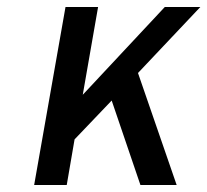

<svg xmlns="http://www.w3.org/2000/svg" viewBox="-20 -531 595 551"><path d="M78 0 168 -511H261.5L217.5 -259L453 -511H555L376 -321.5L487 0H383L300.5 -242.5L194 -131L171.5 0Z"/></svg>

Font: Overpass Medium
Style: Italic
Weight: 500
Italic angle: -10°
Designer: Delve Withrington, Dave Bailey, Thomas Jockin
Foundry: Delve Fonts LLC
Version: Version 4.000